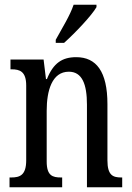

<svg xmlns="http://www.w3.org/2000/svg" viewBox="-20 -786 555 806"><path d="M214 -619V-606H249C297 -649 365 -721 385 -756V-766H289C274 -721 242 -670 214 -619ZM20 0H241V-41H236C201 -41 176 -48 176 -108V-321C176 -405 198 -485 269 -485C325 -485 345 -432 345 -347V0H493V-41H489C454 -41 431 -50 431 -113V-349C431 -486 384 -546 300 -546C242 -546 204 -522 177 -454H173L163 -536H24V-495H29C63 -495 90 -486 90 -427V-113C90 -50 63 -41 27 -41H20Z"/></svg>

Font: Noto Serif Myanmar ExtCond
Style: Regular
Weight: 400
Width: 2
Designer: Ben Mitchell and the Monotype Design Team
Foundry: Monotype Imaging Inc.
Version: Version 2.106